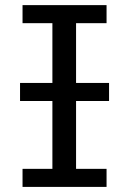

<svg xmlns="http://www.w3.org/2000/svg" viewBox="-20 -733 516 753"><path d="M185.5 -407.7V-642.1H68.4V-712.9H397.9V-642.1H278.3V-407.7H407.7V-336.9H278.3V-70.8H397.9V0H68.4V-70.8H185.5V-336.9H58.6V-407.7Z"/></svg>

Font: Andika DR AuSIL
Style: Regular
Weight: 400
Designer: Annie Olsen & Victor Gaultney
Foundry: SIL International
Version: Version 0.003